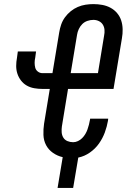

<svg xmlns="http://www.w3.org/2000/svg" viewBox="-20 -763 640 937"><path d="M337 154H261L286 4Q260 -2 238.5 -17Q217 -32 205 -54.5Q193 -77 192 -104.5Q191 -132 195 -159L223 -329H187Q167 -329 147 -332.5Q127 -336 110.5 -345.5Q94 -355 82.5 -370Q71 -385 65 -403Q59 -421 59 -441Q59 -461 63 -482L67 -512H156L152 -482Q149 -469 149 -456.5Q149 -444 152 -432.5Q155 -421 165 -413.5Q175 -406 187 -406H236L269 -605Q272 -624 278.5 -643Q285 -662 297 -678.5Q309 -695 325 -708Q341 -721 359.5 -729Q378 -737 397.5 -740Q417 -743 436 -743Q458 -743 479.5 -739Q501 -735 519.5 -725Q538 -715 551.5 -699Q565 -683 571.5 -663Q578 -643 578.5 -620.5Q579 -598 575 -576L534 -329H312L282 -146Q280 -132 281 -117.5Q282 -103 289 -91.5Q296 -80 309 -74.5Q322 -69 337 -69Q349 -69 360.5 -74.5Q372 -80 381 -89Q390 -98 396.5 -109Q403 -120 407 -131.5Q411 -143 414 -154.5Q417 -166 419 -178L420 -184H508L507 -174Q502 -145 491.5 -116.5Q481 -88 463 -62.5Q445 -37 418.5 -18.5Q392 0 362 6ZM325 -406H458L488 -589Q491 -603 490 -617Q489 -631 482 -642.5Q475 -654 462.5 -660Q450 -666 436 -666Q421 -666 406.5 -661Q392 -656 381.5 -645.5Q371 -635 364.5 -621Q358 -607 356 -593Z"/></svg>

Font: Iosevka Md Ex Obl
Style: Regular
Weight: 500
Width: 7
Italic angle: -9°
Monospace: yes
Designer: Belleve Invis
Foundry: Belleve Invis
Version: Version 32.5.0; ttfautohint (v1.8.4)